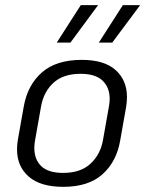

<svg xmlns="http://www.w3.org/2000/svg" viewBox="-20 -713 563 744"><path d="M46 -134Q46 -152 49 -170L72 -300Q87 -384 142.5 -432.5Q198 -481 297 -481Q384 -481 428 -441.5Q472 -402 472 -337Q472 -320 469 -300L446 -170Q432 -87 377.5 -38Q323 11 225 11Q137 11 91.5 -28.5Q46 -68 46 -134ZM379 -170 402 -300Q405 -315 405 -330Q405 -374 377.5 -400.5Q350 -427 292 -427Q225 -427 187 -392Q149 -357 139 -300L116 -170Q113 -155 113 -140Q113 -95 140 -69Q167 -43 225 -43Q292 -43 330.5 -78.5Q369 -114 379 -170ZM293 -693H360L253 -548H200ZM456 -693H523L415 -548H363Z"/></svg>

Font: KoHo
Style: Italic
Weight: 400
Italic angle: -10°
Designer: Cadson Demak & Katatrad Team
Foundry: Cadson Demak Co.,Ltd.
Version: Version 1.000